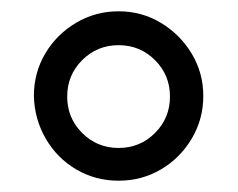

<svg xmlns="http://www.w3.org/2000/svg" viewBox="-20 -716 421 340"><path d="M190 -396Q149 -396 115 -416Q81 -436 61 -470.5Q41 -505 40 -546Q40 -587 60 -621Q80 -655 114.5 -675.5Q149 -696 190 -696Q231 -696 265 -675.5Q299 -655 319.5 -621Q340 -587 340 -546Q340 -505 319.5 -470.5Q299 -436 265 -416Q231 -396 190 -396ZM190 -454Q228 -454 254.5 -480.5Q281 -507 281 -545Q281 -583 254.5 -609.5Q228 -636 190 -636Q152 -636 125.5 -609.5Q99 -583 99 -545Q99 -507 125.5 -480.5Q152 -454 190 -454Z"/></svg>

Font: Chivo Medium
Style: Regular
Weight: 400
Version: Version 2.002